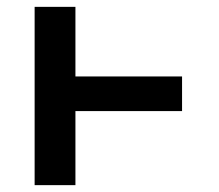

<svg xmlns="http://www.w3.org/2000/svg" viewBox="-20 -540 640 560"><path d="M81 0V-520H200V-317H511V-216H200V0Z"/></svg>

Font: Iosevka Custom Extended
Style: Bold
Weight: 700
Width: 7
Monospace: yes
Designer: Belleve Invis
Foundry: Belleve Invis
Version: Version 11.2.4; ttfautohint (v1.8.4)